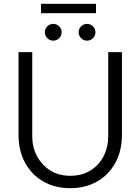

<svg xmlns="http://www.w3.org/2000/svg" viewBox="-20 -973 736 1006"><path d="M348 13Q269 13 208 -21.5Q147 -56 112 -119Q77 -182 77 -269V-700H149V-259Q149 -202 173.5 -155.5Q198 -109 242.5 -80.5Q287 -52 348 -52Q410 -52 454.5 -80Q499 -108 523 -155Q547 -202 547 -259V-700H619V-269Q619 -182 584 -119Q549 -56 488 -21.5Q427 13 348 13ZM436 -760Q418 -760 405 -773Q392 -786 392 -804Q392 -822 405 -835Q418 -848 436 -848Q454 -848 467 -835Q480 -822 480 -804Q480 -786 467 -773Q454 -760 436 -760ZM259 -760Q241 -760 228 -773Q215 -786 215 -804Q215 -822 228 -835Q241 -848 259 -848Q277 -848 290 -835Q303 -822 303 -804Q303 -786 290 -773Q277 -760 259 -760ZM195 -904V-953H483V-904Z"/></svg>

Font: MuseoModerno Thin Light
Style: Regular
Weight: 300
Version: Version 1.003